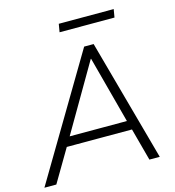

<svg xmlns="http://www.w3.org/2000/svg" viewBox="-135 -970 981 1074"><g transform="rotate(-15 355.5 -432.5)"><path d="M-11 0 408 -705H463L657 0H597L543 -201L570 -188H139L176 -200L58 0ZM426 -629 194 -231 171 -241H556L534 -231L428 -629ZM296 -818 304 -865H622L614 -818Z"/></g></svg>

Font: Nunito Sans 12pt Light
Style: Italic
Weight: 300
Italic angle: -9°
Designer: Vernon Adams
Foundry: Vernon Adams
Version: Version 3.101;gftools[0.9.27]